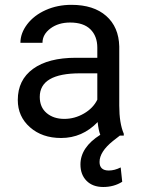

<svg xmlns="http://www.w3.org/2000/svg" viewBox="-20 -558 584 790"><path d="M392.6 -3.4Q385.3 -22 381.8 -55.7Q318.8 9.8 231.4 9.8Q153.3 9.8 103.3 -34.4Q53.2 -78.6 53.2 -146.5Q53.2 -229 116 -274.7Q178.7 -320.3 292.5 -320.3H380.4V-361.8Q380.4 -409.2 352.1 -437.3Q323.7 -465.3 268.6 -465.3Q220.2 -465.3 187.5 -440.9Q154.8 -416.5 154.8 -381.8H64Q64 -421.4 92 -458.3Q120.1 -495.1 168.2 -516.6Q216.3 -538.1 273.9 -538.1Q365.2 -538.1 417 -492.4Q468.8 -446.8 470.7 -366.7V-123.5Q470.7 -50.8 489.3 -7.8V0H473.1L444.8 22Q389.6 66.4 389.6 108.4Q389.6 143.6 427.7 143.6Q451.2 143.6 476.6 130.9L482.9 189.9Q448.7 211.4 404.8 211.4Q361.3 211.4 336.2 186Q311 160.6 311 118.7Q311 48.3 392.6 -3.4ZM244.6 -68.8Q287.1 -68.8 325.2 -90.8Q363.3 -112.8 380.4 -147.9V-256.3H309.6Q143.6 -256.3 143.6 -159.2Q143.6 -116.7 171.9 -92.8Q200.2 -68.8 244.6 -68.8Z"/></svg>

Font: Noboto
Style: Regular
Weight: 400
Designer: Google
Version: Version 2.001101; 2014